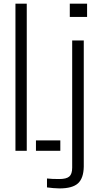

<svg xmlns="http://www.w3.org/2000/svg" viewBox="-20 -820 552 1044"><path d="M64 0V-800H125.5V0ZM175.5 0V-56.5H308V0ZM359.5 -728V-800H453.5V-728ZM303.5 204.5Q290 204.5 269.8 202.8Q249.5 201 235.5 199V150.5Q248.5 152 265.5 152.8Q282.5 153.5 302 153.5Q341 153.5 356.8 139.8Q372.5 126 372.5 92V-600H435.5V86Q434.5 149 404.2 176.8Q374 204.5 303.5 204.5Z"/></svg>

Font: Big Shoulders Stencil Text Thin Light
Style: Regular
Weight: 300
Version: Version 2.001